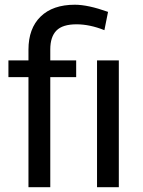

<svg xmlns="http://www.w3.org/2000/svg" viewBox="-20 -780 594 800"><path d="M98.6 0V-458.5H15.1V-528.3H98.6V-573.2Q98.6 -661.6 149.2 -710.9Q199.7 -760.3 292 -760.3Q346.7 -760.3 430.2 -730.5L415 -654.3Q354 -678.7 298.8 -678.7Q240.7 -678.7 215.1 -652.6Q189.5 -626.5 189.5 -574.2V-528.3H297.4V-458.5H189.5V0ZM475.1 0H384.3V-528.3H475.1Z"/></svg>

Font: APIMedia Roboto
Style: Regular
Weight: 400
Designer: Google
Version: Version 2.137; 2017